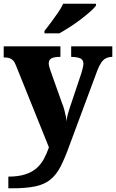

<svg xmlns="http://www.w3.org/2000/svg" viewBox="-22 -786 626 1036"><path d="M23 167Q75 167 112 155.5Q149 144 173.5 123Q198 102 214 73Q230 44 242 9L64 -433Q57 -452 48 -460.5Q39 -469 28 -472.5Q17 -476 3 -476H-2V-536H304V-479H300Q270 -479 255.5 -471Q241 -463 241 -444Q241 -435 244.5 -423.5Q248 -412 251 -403L311 -234Q320 -212 325 -193.5Q330 -175 333 -159.5Q336 -144 337 -131Q339 -153 345 -173.5Q351 -194 354 -203L417 -391Q420 -400 424 -416.5Q428 -433 428 -442Q428 -463 412.5 -470.5Q397 -478 366 -479H362V-536H584V-479H580Q562 -478 548.5 -471Q535 -464 524.5 -448.5Q514 -433 504 -408L353 -2Q328 68 305 112.5Q282 157 250 183Q218 209 169 219.5Q120 230 43 230H23ZM218 -619Q233 -638 252.5 -664Q272 -690 290.5 -717Q309 -744 319 -766H496V-756Q487 -743 464.5 -723Q442 -703 413 -681Q384 -659 353.5 -639.5Q323 -620 298 -606H218Z"/></svg>

Font: Noto Serif Bengali ExtraBold
Style: Regular
Weight: 800
Designer: Juan Bruce, Universal Thirst, Indian Type Foundry and the Monotype Design Team.
Foundry: Monotype Imaging Inc.
Version: Version 2.003